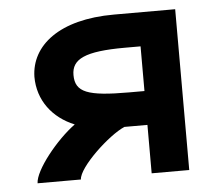

<svg xmlns="http://www.w3.org/2000/svg" viewBox="-41 -520 644 565"><g transform="rotate(-5 280.5 -237.5)"><path d="M339 -243C217 -243 181 -257 181 -308C181 -355 220 -375 339 -375H385V-243ZM496 -475H315C153 -475 68 -405 66 -313C66 -243 108 -189 172 -163C117 -123 49 -39 48 0H176C177 -36 270 -123 317 -143H385V0H496Z"/></g></svg>

Font: Mint Spirit No2
Style: Bold
Weight: 700
Designer: HARENDAL Hirwen
Foundry: Arkandis Digital Foundry.
Version: Version 1.004;FFEdit